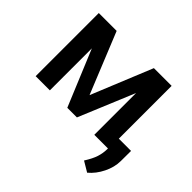

<svg xmlns="http://www.w3.org/2000/svg" viewBox="-163 -737 1136 1136"><g transform="rotate(45 404.5 -169.5)"><path d="M69.8 0ZM374.5 -146 530.8 -528.3H679.2V0H560.5V-349.6L415 0H334.5L188.5 -351.6V0H69.8V-528.3H219.2ZM689 188.5 625 150.4Q653.3 106 663.8 73Q674.3 40 674.8 5.9V-86.4H781.7L781.2 -1Q780.8 50.8 755.1 102.8Q729.5 154.8 689 188.5Z"/></g></svg>

Font: Roboto-o Medium
Style: Regular
Weight: 500
Designer: Google
Version: Version 2.134; 2016; ttfautohint (v1.6)